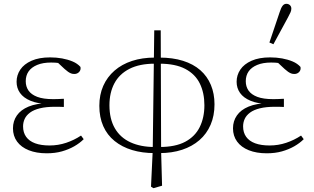

<svg xmlns="http://www.w3.org/2000/svg" viewBox="-20 -791 1646 1007"><path d="M225 13Q171 13 131 -3Q91 -19 69.5 -48.5Q48 -78 48 -118Q48 -156 68.5 -185.5Q89 -215 130 -232Q171 -249 232 -250V-245Q177 -247 140 -262.5Q103 -278 85 -303.5Q67 -329 67 -362Q67 -397 86.5 -426Q106 -455 145.5 -472.5Q185 -490 243 -490Q276 -490 306 -484.5Q336 -479 361 -468.5Q386 -458 402 -440Q405 -424 395 -413.5Q385 -403 370 -403Q360 -403 352.5 -406Q345 -409 337 -414.5Q329 -420 319 -429L274 -471L324 -467L330 -452Q306 -458 288.5 -460.5Q271 -463 248 -463Q205 -463 175 -450.5Q145 -438 130 -416.5Q115 -395 115 -365Q115 -337 129.5 -316Q144 -295 175.5 -283Q207 -271 259 -271Q271 -271 284 -271.5Q297 -272 315 -273V-230Q297 -231 287 -231Q277 -231 268 -231Q222 -231 189.5 -223Q157 -215 137.5 -200.5Q118 -186 109.5 -167.5Q101 -149 101 -128Q101 -96 117 -73.5Q133 -51 164 -39.5Q195 -28 240 -28Q285 -28 327 -42Q369 -56 405 -80L419 -61Q398 -40 369 -23.5Q340 -7 304.5 3Q269 13 225 13Z M772 188 781 -1 789 -632H823L825 1L830 183L785 196ZM791 12Q726 12 673 -4Q620 -20 581 -51.5Q542 -83 521.5 -129.5Q501 -176 501 -236Q501 -294 521.5 -340.5Q542 -387 580.5 -420.5Q619 -454 672.5 -471.5Q726 -489 792 -489V-457Q712 -457 659 -430Q606 -403 580 -354Q554 -305 554 -239Q554 -167 582.5 -118Q611 -69 664.5 -44.5Q718 -20 791 -20ZM816 12V-20Q900 -20 951.5 -47.5Q1003 -75 1027.5 -124.5Q1052 -174 1052 -239Q1052 -304 1028 -353Q1004 -402 952 -429.5Q900 -457 816 -457V-489Q886 -489 940 -472Q994 -455 1030.5 -423Q1067 -391 1086 -345.5Q1105 -300 1105 -244Q1105 -184 1084.5 -136.5Q1064 -89 1026 -56Q988 -23 935 -5.5Q882 12 816 12Z M1379 13Q1325 13 1285 -3Q1245 -19 1223.5 -48.5Q1202 -78 1202 -118Q1202 -156 1222.5 -185.5Q1243 -215 1284 -232Q1325 -249 1386 -250V-245Q1331 -247 1294 -262.5Q1257 -278 1239 -303.5Q1221 -329 1221 -362Q1221 -397 1240.5 -426Q1260 -455 1299.5 -472.5Q1339 -490 1397 -490Q1430 -490 1460 -484.5Q1490 -479 1515 -468.5Q1540 -458 1556 -440Q1559 -424 1549 -413.5Q1539 -403 1524 -403Q1514 -403 1506.5 -406Q1499 -409 1491 -414.5Q1483 -420 1473 -429L1428 -471L1478 -467L1484 -452Q1460 -458 1442.5 -460.5Q1425 -463 1402 -463Q1359 -463 1329 -450.5Q1299 -438 1284 -416.5Q1269 -395 1269 -365Q1269 -337 1283.5 -316Q1298 -295 1329.5 -283Q1361 -271 1413 -271Q1425 -271 1438 -271.5Q1451 -272 1469 -273V-230Q1451 -231 1441 -231Q1431 -231 1422 -231Q1376 -231 1343.5 -223Q1311 -215 1291.5 -200.5Q1272 -186 1263.5 -167.5Q1255 -149 1255 -128Q1255 -96 1271 -73.5Q1287 -51 1318 -39.5Q1349 -28 1394 -28Q1439 -28 1481 -42Q1523 -56 1559 -80L1573 -61Q1552 -40 1523 -23.5Q1494 -7 1458.5 3Q1423 13 1379 13ZM1393 -568 1447 -728Q1454 -750 1462 -760.5Q1470 -771 1482 -771Q1493 -771 1500.5 -764Q1508 -757 1508 -746Q1508 -736 1504 -727Q1500 -718 1490 -699L1414 -559Z"/></svg>

Font: Source Serif 4 18pt Light
Style: Regular
Weight: 300
Designer: Frank Grießhammer
Foundry: Adobe Systems Incorporated
Version: Version 4.004;hotconv 1.0.116;makeotfexe 2.5.65601